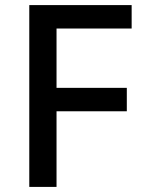

<svg xmlns="http://www.w3.org/2000/svg" viewBox="-20 -734 568 754"><path d="M202 0H95V-714H497V-622H202V-389H478V-297H202Z"/></svg>

Font: Noto Sans Ethiopic Medium
Style: Regular
Weight: 500
Designer: Monotype Design Team
Foundry: Monotype Imaging Inc.
Version: Version 2.102; ttfautohint (v1.8.4.7-5d5b)